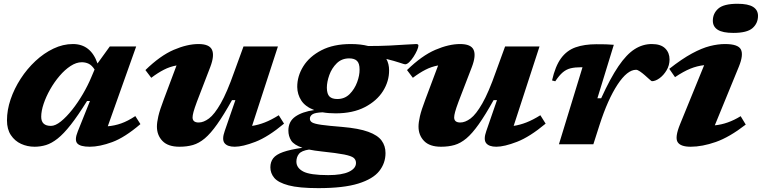

<svg xmlns="http://www.w3.org/2000/svg" viewBox="-20 -765 4039 1018"><path d="M392.5 -68.5 457 -229.5H441.5Q393 -151.5 355.2 -103.5Q317.5 -55.5 285.5 -30.2Q253.5 -5 224 4Q194.5 13 163.5 13Q125 13 91.8 -2.2Q58.5 -17.5 37.8 -48.5Q17 -79.5 17 -127Q17 -181.5 36.2 -238.2Q55.5 -295 89.5 -347.5Q123.5 -400 168 -441.5Q212.5 -483 263.2 -507.2Q314 -531.5 366.5 -531.5Q461.5 -531.5 497 -428.5L562 -518.5H702L551.5 -95.5Q588 -98.5 622.8 -110.8Q657.5 -123 697.5 -149.5L724.5 -107Q641.5 -36 574.8 -11.5Q508 13 456 13Q405 13 389.5 -5Q374 -23 392.5 -68.5ZM198.5 -146Q198.5 -97.5 250 -97.5Q273.5 -97.5 303 -121.2Q332.5 -145 363 -183.5Q393.5 -222 420 -267.5Q446.5 -313 464.5 -356.5L481.5 -396.5Q467 -419 450.2 -427Q433.5 -435 413.5 -435Q384.5 -435 354 -415Q323.5 -395 295.8 -362.5Q268 -330 246 -291.2Q224 -252.5 211.2 -214.2Q198.5 -176 198.5 -146Z M1171.5 -70.5 1228 -234H1210Q1166 -155 1131.2 -106Q1096.5 -57 1065.8 -31.2Q1035 -5.5 1003 3.8Q971 13 931.5 13Q871 13 841.5 -17.5Q812 -48 812 -94Q812 -116 819.5 -148.8Q827 -181.5 848.5 -238L916 -418Q880.5 -411.5 848.8 -395.2Q817 -379 782 -352.5L751 -393.5Q829.5 -470 901.2 -500.8Q973 -531.5 1032.5 -531.5Q1090 -531.5 1104 -501Q1118 -470.5 1095 -410L1024 -225.5Q1011 -190.5 1006 -171.8Q1001 -153 1001 -142.5Q1001 -115.5 1033.5 -115.5Q1059.5 -115.5 1088.2 -137Q1117 -158.5 1150.2 -216.5Q1183.5 -274.5 1222 -384L1271 -518.5H1453.5L1316.5 -97.5Q1350 -102.5 1384 -115.8Q1418 -129 1458 -154L1486 -109.5Q1401.5 -39 1334 -13Q1266.5 13 1224.5 13Q1185.5 13 1170.5 -6.2Q1155.5 -25.5 1171.5 -70.5Z M1668 232.5Q1565 232.5 1510 217.8Q1455 203 1434.2 178.2Q1413.5 153.5 1413.5 122Q1413.5 94 1428.5 74.2Q1443.5 54.5 1480.8 41.2Q1518 28 1583.5 18.5Q1538.5 3.5 1523.8 -19.8Q1509 -43 1509 -73Q1509 -121 1545.8 -146.8Q1582.5 -172.5 1646 -181.5Q1598.5 -199.5 1577.5 -232Q1556.5 -264.5 1556 -303.5Q1555.5 -361 1588.2 -413.5Q1621 -466 1684.8 -498.8Q1748.5 -531.5 1840 -531.5Q1892.5 -531.5 1932.5 -521Q1993.5 -521 2046.5 -523.5Q2099.5 -526 2136.5 -528.8Q2173.5 -531.5 2187.5 -531.5Q2191.5 -531.5 2195 -529.8Q2198.5 -528 2198.5 -523.5Q2198.5 -514.5 2191.2 -498Q2184 -481.5 2173 -464.5Q2162 -447.5 2150 -435.8Q2138 -424 2128 -424Q2124 -424 2098.2 -432.8Q2072.5 -441.5 2028.5 -452.5Q2043 -426 2043 -392.5Q2043.5 -334.5 2010.8 -282.2Q1978 -230 1914.5 -197Q1851 -164 1759.5 -164Q1721.5 -164 1690.5 -169.5Q1650.5 -168 1636.8 -159Q1623 -150 1623 -135.5Q1623 -123 1635 -115.8Q1647 -108.5 1683.8 -103.2Q1720.5 -98 1795 -92Q1882.5 -84.5 1932.5 -66.2Q1982.5 -48 2003.2 -19.8Q2024 8.5 2024 46.5Q2024 100 1990.8 142Q1957.5 184 1879.8 208.2Q1802 232.5 1668 232.5ZM1768.5 -240Q1807.5 -240 1833.8 -266.2Q1860 -292.5 1873.5 -329Q1887 -365.5 1886.5 -396.5Q1886.5 -429 1872.8 -442.2Q1859 -455.5 1831.5 -455.5Q1792 -455.5 1765.5 -429.5Q1739 -403.5 1726 -367Q1713 -330.5 1713 -299.5Q1713.5 -266.5 1727 -253.2Q1740.5 -240 1768.5 -240ZM1551.5 92Q1551.5 125 1587.5 144.2Q1623.5 163.5 1720 163.5Q1792.5 163.5 1830 145.8Q1867.5 128 1867.5 99Q1867.5 82.5 1855.5 72.2Q1843.5 62 1804.8 54.2Q1766 46.5 1685.5 38Q1647.5 34 1618.5 28Q1578.5 34 1565 51Q1551.5 68 1551.5 92Z M2558.5 -70.5 2615 -234H2597Q2553 -155 2518.2 -106Q2483.5 -57 2452.8 -31.2Q2422 -5.5 2390 3.8Q2358 13 2318.5 13Q2258 13 2228.5 -17.5Q2199 -48 2199 -94Q2199 -116 2206.5 -148.8Q2214 -181.5 2235.5 -238L2303 -418Q2267.5 -411.5 2235.8 -395.2Q2204 -379 2169 -352.5L2138 -393.5Q2216.5 -470 2288.2 -500.8Q2360 -531.5 2419.5 -531.5Q2477 -531.5 2491 -501Q2505 -470.5 2482 -410L2411 -225.5Q2398 -190.5 2393 -171.8Q2388 -153 2388 -142.5Q2388 -115.5 2420.5 -115.5Q2446.5 -115.5 2475.2 -137Q2504 -158.5 2537.2 -216.5Q2570.5 -274.5 2609 -384L2658 -518.5H2840.5L2703.5 -97.5Q2737 -102.5 2771 -115.8Q2805 -129 2845 -154L2873 -109.5Q2788.5 -39 2721 -13Q2653.5 13 2611.5 13Q2572.5 13 2557.5 -6.2Q2542.5 -25.5 2558.5 -70.5Z M3068.5 -408.5H3062Q3029 -408.5 3006 -403Q2983 -397.5 2964 -381.5Q2945 -365.5 2924 -334L2907 -338.5Q2924 -414 2954.5 -455.8Q2985 -497.5 3031.5 -514Q3078 -530.5 3142.5 -530.5Q3174 -530.5 3192.5 -530Q3211 -529.5 3234.5 -527.5L3147.5 -244H3167.5Q3216 -350.5 3259 -413.8Q3302 -477 3344.8 -504.2Q3387.5 -531.5 3436 -531.5Q3483.5 -531.5 3506.8 -508.5Q3530 -485.5 3530 -450Q3530 -418.5 3514.2 -392.2Q3498.5 -366 3476.8 -350.2Q3455 -334.5 3436.5 -334.5Q3434 -334.5 3422.5 -345Q3411 -355.5 3398.5 -366.5Q3386 -377.5 3373.2 -386.2Q3360.5 -395 3352.5 -395Q3306 -395 3254.2 -316.5Q3202.5 -238 3159 -103L3126 0H2943.5Z M3759.5 -655Q3759.5 -694 3788.5 -719.5Q3817.5 -745 3890.5 -745Q3946.5 -745 3972.8 -728.5Q3999 -712 3999 -681Q3999 -641.5 3970 -616Q3941 -590.5 3868 -590.5Q3812 -590.5 3785.8 -607Q3759.5 -623.5 3759.5 -655ZM3586 -107 3713.5 -419.5Q3676.5 -415.5 3640.5 -401Q3604.5 -386.5 3559 -356L3528.5 -400Q3596 -453 3648.8 -481.5Q3701.5 -510 3744.2 -520.8Q3787 -531.5 3824 -531.5Q3893.5 -531.5 3908.2 -502.8Q3923 -474 3897.5 -411.5L3770 -100.5Q3839 -107 3907 -149L3934 -104.5Q3847.5 -37.5 3775.2 -12.2Q3703 13 3642 13Q3587.5 13 3572.5 -12.2Q3557.5 -37.5 3586 -107Z"/></svg>

Font: Newsreader 6pt
Style: Bold Italic
Weight: 700
Italic angle: -17°
Designer: Hugues Gentile
Foundry: Production Type
Version: Version 1.003; ttfautohint (v1.8.3)